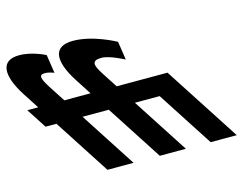

<svg xmlns="http://www.w3.org/2000/svg" viewBox="-473 -1067 1634 1258"><g transform="rotate(-15 344.0 -437.5)"><path d="M810 0H987L654.7 -513H309.7L242.4 -617C196.4 -688 192.3 -719 262.3 -719C315.3 -719 413 -667 413 -667L394 -792C394 -792 247.2 -875 109.2 -875C-30.8 -875 -34 -772 62.1 -622L132.7 -513H-45.3L-112.6 -617C-158.6 -688 -168.1 -718 -123.1 -718C-94.1 -718 -61 -704 -61 -704L-80 -829C-80 -829 -165.8 -875 -255.8 -875C-383.8 -875 -389 -772 -292.9 -622L-222.3 -513H-296.3L-208.8 -378H-134.8L110 0H287L42.2 -378H220.2L465 0H642L397.2 -378H565.2Z"/></g></svg>

Font: Hussar
Style: BdOpOblSeven
Weight: 700
Foundry: Cannot Into Space Fonts
Version: Version 2.00